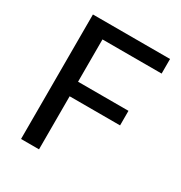

<svg xmlns="http://www.w3.org/2000/svg" viewBox="-169 -838 902 958"><g transform="rotate(30 282.5 -358.5)"><path d="M533.7 -717.3V-633.3H192.9V-389.6H483.4V-305.7H192.9V0H89.4V-717.3Z"/></g></svg>

Font: Lato-Medium
Style: Regular
Weight: 500
Designer: Lukasz Dziedzic
Foundry: tyPoland Lukasz Dziedzic
Version: Version 2.006; 2014-01-15